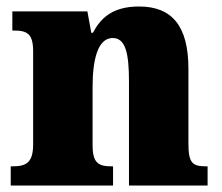

<svg xmlns="http://www.w3.org/2000/svg" viewBox="-20 -571 682 591"><path d="M13 0H328V-59H324C283 -59 265 -69 265 -124V-303C265 -382 279 -454 327 -454C367 -454 377 -405 377 -320V0H619V-59H615C573 -59 560 -68 560 -129V-359C560 -493 508 -551 408 -551C325 -551 289 -514 266 -470H261L249 -536H18V-477H22C63 -477 82 -468 82 -413V-127C82 -68 59 -59 17 -59H13Z"/></svg>

Font: Noto Serif Ethiopic SemiCondensed Black
Style: Regular
Weight: 900
Width: 4
Designer: Monotype Design Team
Foundry: Monotype Imaging Inc.
Version: Version 2.102